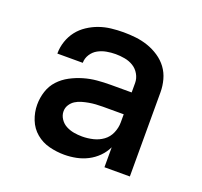

<svg xmlns="http://www.w3.org/2000/svg" viewBox="-99 -640 798 760"><g transform="rotate(20 300.0 -260.0)"><path d="M243 8Q211 8 179.5 0Q148 -8 123.5 -28.5Q99 -49 87 -79.5Q75 -110 75 -142Q75 -171 84 -198.5Q93 -226 112 -246.5Q131 -267 156.5 -280.5Q182 -294 209.5 -302Q237 -310 265 -312.5Q293 -315 322 -315H410V-355Q410 -374 400 -391.5Q390 -409 373.5 -419Q357 -429 337.5 -432.5Q318 -436 299 -436Q280 -436 261 -432.5Q242 -429 225.5 -420Q209 -411 198.5 -394.5Q188 -378 188 -359Q188 -359 188 -359Q188 -359 188 -359Q188 -359 188 -359Q188 -359 188 -359H81Q81 -359 81 -359.5Q81 -360 81 -360Q81 -386 89.5 -411Q98 -436 113.5 -456Q129 -476 151 -490.5Q173 -505 197 -513.5Q221 -522 247 -525Q273 -528 299 -528Q325 -528 351 -525Q377 -522 402 -513.5Q427 -505 449.5 -490Q472 -475 487.5 -454Q503 -433 510 -407Q517 -381 517 -355V0H410V-84Q399 -61 381 -43Q363 -25 340.5 -13.5Q318 -2 293 3Q268 8 243 8ZM285 -84Q308 -84 331 -89.5Q354 -95 372.5 -108.5Q391 -122 400.5 -144Q410 -166 410 -189V-223H322Q307 -223 292.5 -222Q278 -221 264 -218.5Q250 -216 236 -212Q222 -208 210 -200.5Q198 -193 190 -180.5Q182 -168 182 -153Q182 -136 192 -121Q202 -106 217.5 -98Q233 -90 250 -87Q267 -84 285 -84Z"/></g></svg>

Font: Iosevka Custom SmBdEx
Style: Regular
Weight: 600
Width: 7
Monospace: yes
Designer: Belleve Invis
Foundry: Belleve Invis
Version: Version 11.2.4; ttfautohint (v1.8.4)